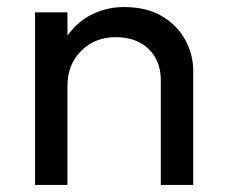

<svg xmlns="http://www.w3.org/2000/svg" viewBox="-20 -525 643 545"><path d="M79.5 0V-490H171.5V-424Q203 -467 244.8 -486Q286.5 -505 331 -505Q397.5 -505 441.2 -478.2Q485 -451.5 506.8 -410Q528.5 -368.5 528.5 -325V0H436.5V-296.5Q436.5 -352 402 -385.8Q367.5 -419.5 308 -419.5Q250 -419.5 210.8 -381Q171.5 -342.5 171.5 -281V0Z"/></svg>

Font: Geologica Light
Style: Regular
Weight: 300
Designer: Sindre Bremnes, Frode Helland
Foundry: Monokrom Skriftforlag AS
Version: Version 1.010; ttfautohint (v1.8.4.7-5d5b);gftools[0.9.28]